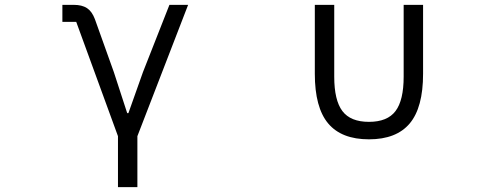

<svg xmlns="http://www.w3.org/2000/svg" viewBox="-20 -561 2040 791"><path d="M466 210V0L294 -471H237V-541H284Q318 -541 338.5 -527.5Q359 -514 371 -482L449 -264L504 -95H509L569 -264L678 -541H755L546 0V210Z M1277 -257V-541H1357V-245Q1357 -148 1390.5 -103.5Q1424 -59 1500 -59Q1576 -59 1609.5 -103.5Q1643 -148 1643 -245V-541H1723V-257Q1723 -118 1668 -52.5Q1613 13 1500 13Q1387 13 1332 -52.5Q1277 -118 1277 -257Z"/></svg>

Font: IBM Plex Sans JP
Style: Regular
Weight: 400
Designer: Mike Abbink; Paul van der Laan; Pieter van Rosmalen; Wujin Sim; Yejin Wi; Jinhee Kim; Boomi Park; Yona Kim; Kichan Ma
Foundry: Sandoll Inc.
Version: Version 1.000